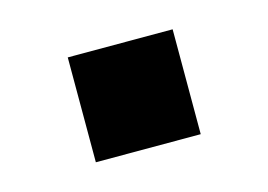

<svg xmlns="http://www.w3.org/2000/svg" viewBox="-41 -240 429 307"><g transform="rotate(-15 173.5 -87.0)"><path d="M86.8 0V-173.6H260.4V0Z"/></g></svg>

Font: 8-bit Operator+ 8
Style: Bold
Weight: 700
Designer: GrandChaos9000
Version: Version 1.3.0 - August 1, 2014